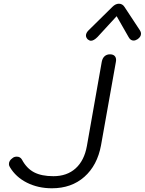

<svg xmlns="http://www.w3.org/2000/svg" viewBox="-20 -1002 778 1032"><path d="M33 -104Q28 -112 28 -120Q28 -139 47 -152Q56 -160 70 -160Q89 -160 98 -144Q123 -97 163 -76Q203 -55 267 -55Q340 -55 386.5 -97Q433 -139 447 -217L527 -670Q531 -690 542.5 -700Q554 -710 571 -710Q587 -710 595.5 -702Q604 -694 604 -679Q604 -673 603 -670L523 -221Q503 -113 433.5 -51.5Q364 10 259 10Q185 10 125 -20Q65 -50 33 -104ZM442 -811Q442 -825 456 -839L584 -965Q601 -982 619 -982Q638 -982 649 -965L732 -839Q738 -830 738 -821Q738 -804 719 -791Q708 -784 698 -784Q681 -784 671 -803L607 -915L504 -803Q484 -783 469 -783Q461 -783 452 -790Q442 -800 442 -811Z"/></svg>

Font: Kodchasan
Style: Italic
Weight: 400
Italic angle: -10°
Version: Version 1.000; ttfautohint (v1.6)